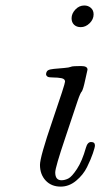

<svg xmlns="http://www.w3.org/2000/svg" viewBox="-20 -675 369 706"><path d="M127 -68.8Q127 -97.7 173.1 -231.9Q219.2 -366.2 219.2 -375Q219.2 -384.8 206.1 -387.5Q192.9 -390.1 176 -390.1Q159.2 -390.1 154.8 -393.1Q145 -399.9 152.8 -413.1Q156.7 -418 166.3 -419.9Q175.8 -421.9 196.3 -423.3Q216.8 -424.8 231 -426.8Q235.8 -427.7 239.5 -429Q243.2 -430.2 245.1 -430.7Q247.1 -431.2 254.2 -431.6Q261.2 -432.1 274.9 -432.1H278.8Q301.8 -432.1 301.8 -418.9Q301.8 -417 290 -366.2Q286.1 -350.1 283.4 -344Q280.8 -337.9 279.8 -337.4Q278.8 -336.9 274.9 -328.9Q271 -320.8 265.1 -303.2Q246.1 -246.1 220.2 -168.9Q183.1 -59.1 183.1 -41Q183.1 -12.2 206.1 -12.2Q218.3 -12.2 231.2 -18.6Q244.1 -24.9 263.2 -54Q282.2 -83 295.9 -131.8Q301.8 -152.8 314.9 -152.8Q329.1 -152.8 329.1 -140.1Q329.1 -133.3 321.5 -111.1Q314 -88.9 300 -60.5Q286.1 -32.2 260 -10.5Q233.9 11.2 203.1 11.2Q168.9 11.2 147.9 -11.2Q127 -33.7 127 -68.8ZM243.2 -607.9Q243.2 -625 257.1 -639.9Q271 -654.8 290 -654.8Q304.2 -654.8 314.2 -646Q324.2 -637.2 324.2 -622.1Q324.2 -604 309.6 -589.6Q294.9 -575.2 276.9 -575.2Q261.7 -575.2 252.4 -584Q243.2 -592.8 243.2 -607.9Z"/></svg>

Font: CMU Classical Serif
Style: Italic
Weight: 500
Italic angle: -14.04°
Version: Version 0.7.0